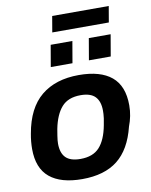

<svg xmlns="http://www.w3.org/2000/svg" viewBox="-95 -944 804 1025"><g transform="rotate(-10 306.5 -431.0)"><path d="M267.4 12Q151.7 12 91.2 -38.2Q30.8 -88.4 30.8 -192.3Q30.8 -211.8 32.7 -232.6Q34.6 -253.3 38.6 -274.5Q62.1 -410.1 140.3 -474.3Q218.4 -538.4 344.4 -538.4Q461.1 -538.4 521.7 -488.1Q582.2 -437.8 582.2 -332.9Q582.2 -302.8 576.7 -275.3Q571.3 -247.8 561 -220.9Q531.4 -100.9 459.8 -44.5Q388.3 12 267.4 12ZM276.7 -95.6Q344.6 -95.6 380 -134.6Q415.4 -173.6 429.9 -251.4Q434.3 -273.1 436.2 -287.1Q438 -301.1 438.5 -310.8Q439 -320.4 439 -328.6Q439 -378.9 414.4 -404.8Q389.8 -430.8 335.1 -430.8Q267.4 -430.8 232.3 -391Q197.1 -351.3 181.9 -274.8Q178.2 -253.3 176 -238.8Q173.8 -224.3 172.9 -214.8Q172 -205.2 172 -197.1Q172 -146 197 -120.8Q222 -95.6 276.7 -95.6ZM205 -606.3 225.1 -723.4H342.7L322.6 -606.3ZM411.7 -606.3 431.8 -723.4H550.1L530 -606.3ZM244.9 -786.9 259.7 -873.6H566.3L551.5 -786.9Z"/></g></svg>

Font: Archivo Variable SemiBold
Style: Italic
Weight: 600
Italic angle: -10°
Designer: Hector Gatti
Foundry: Omnibus-Type
Version: Version 2.001